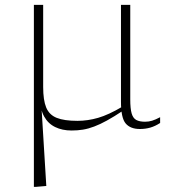

<svg xmlns="http://www.w3.org/2000/svg" viewBox="-20 -510 675 765"><path d="M115 -490.5H152V-163.5Q152 -111 164 -81.8Q176 -52.5 205.8 -40.5Q235.5 -28.5 288.5 -28.5Q329.5 -28.5 371 -40.5Q412.5 -52.5 467.5 -85L470 -69Q434 -45 406.2 -29.8Q378.5 -14.5 355.2 -5.8Q332 3 310.5 6.5Q289 10 265.5 10Q228 10 199.8 -3.8Q171.5 -17.5 155.8 -46Q140 -74.5 140 -117.5L143 -120L164.5 231L123.5 234.5H115ZM499 -114Q499 -77.5 504.5 -58.2Q510 -39 523 -32Q536 -25 558 -25Q572.5 -25 585.8 -29Q599 -33 618 -43V-20Q598 -7 578.5 -1.5Q559 4 537.5 4Q499.5 4 480.8 -18Q462 -40 462 -105V-490.5H499Z"/></svg>

Font: Newsreader 9pt ExtraLight
Style: Regular
Weight: 250
Designer: Hugues Gentile
Foundry: Production Type
Version: Version 1.003